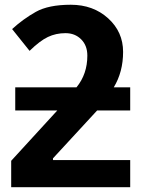

<svg xmlns="http://www.w3.org/2000/svg" viewBox="-20 -785 610 805"><path d="M346.2 -551.8Q346.2 -594.2 320.3 -620.1Q294.4 -646 254.4 -646Q214.4 -646 180.7 -629.9Q147 -613.8 104 -571.8L30.8 -663.1Q76.7 -705.1 129.9 -735.1Q183.1 -765.1 276.9 -765.1Q370.6 -765.1 433.3 -708.3Q496.1 -651.4 496.1 -567.4Q496.1 -483.4 457 -418.9H525.9V-321.8H387.2L202.1 -121.1V-113.8H525.9V0H26.9V-110.8L220.2 -321.8H43.9V-418.9H300.8Q346.2 -474.6 346.2 -551.8Z"/></svg>

Font: NotoSans-Bold
Style: Bold
Weight: 700
Designer: Monotype Design team
Foundry: Monotype Imaging Inc.
Version: Version 1.04